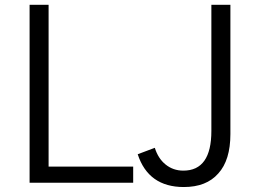

<svg xmlns="http://www.w3.org/2000/svg" viewBox="-20 -751 1068 789"><path d="M545.9 -117.2Q563.5 -124 616.2 -143.6Q629.9 -99.6 660.2 -75.2Q691.4 -49.8 733.4 -49.8Q848.6 -49.8 848.6 -212.9Q848.6 -385.7 848.6 -731.4Q868.2 -731.4 926.8 -731.4Q926.8 -598.6 926.8 -200.2Q926.8 -92.8 877 -38.1Q828.1 17.6 735.4 17.6Q589.8 17.6 545.9 -117.2ZM101.6 0Q101.6 -182.6 101.6 -731.4Q121.1 -731.4 179.7 -731.4Q179.7 -565.4 179.7 -66.4Q266.6 -66.4 527.3 -66.4Q527.3 -49.8 527.3 0Q420.9 0 101.6 0Z"/></svg>

Font: Gothic A1
Style: Regular
Weight: 400
Designer: HanYang I&C Co.,Ltd.
Version: Version 2.50